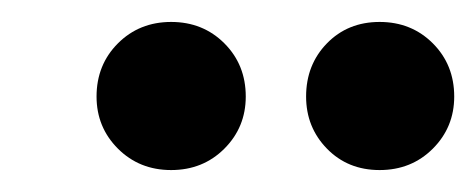

<svg xmlns="http://www.w3.org/2000/svg" viewBox="-20 -717 434 175"><path d="M136 -562Q107 -562 87.5 -581.5Q68 -601 68 -629Q68 -658 87.5 -677.5Q107 -697 136 -697Q165 -697 184.5 -677.5Q204 -658 204 -629Q204 -601 184.5 -581.5Q165 -562 136 -562ZM326 -562Q297 -562 278 -581.5Q259 -601 259 -629Q259 -658 278 -677.5Q297 -697 326 -697Q355 -697 374.5 -677.5Q394 -658 394 -629Q394 -601 374.5 -581.5Q355 -562 326 -562Z"/></svg>

Font: DM Sans 36pt Black
Style: Italic
Weight: 900
Italic angle: -10°
Designer: Colophon Foundry, Jonny Pinhorn
Foundry: Colophon Foundry
Version: Version 4.004;gftools[0.9.30]